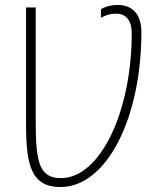

<svg xmlns="http://www.w3.org/2000/svg" viewBox="-20 -744 674 774"><path d="M224 10C409 10 550 -266 550 -615C550 -688 512 -724 455 -724C422 -724 400 -715 387 -707V-672C398 -679 420 -689 448 -689C485 -689 511 -665 511 -610C511 -292 383 -26 226 -26C142 -26 124 -84 124 -246V-714H85V-242C85 -76 107 10 224 10Z"/></svg>

Font: Noto Sans SemiCondensed ExtraLight
Style: Regular
Weight: 200
Width: 4
Designer: Monotype Design Team
Foundry: Monotype Imaging Inc.
Version: Version 2.013